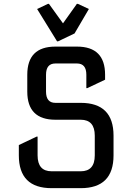

<svg xmlns="http://www.w3.org/2000/svg" viewBox="-20 -980 689 1000"><path d="M249 0Q78.1 0 78.1 -170.9V-224.6L170.9 -268.6H175.8V-170.9Q175.8 -87.9 249 -87.9H400.4Q473.6 -87.9 473.6 -170.9V-273.4Q473.6 -356.4 400.4 -356.4H268.6Q122.1 -356.4 122.1 -502.9V-590.8Q122.1 -737.3 268.6 -737.3H380.9Q527.3 -737.3 527.3 -590.8V-564.9L434.6 -521H429.7V-590.8Q429.7 -649.4 380.9 -649.4H268.6Q219.7 -649.4 219.7 -590.8V-502.9Q219.7 -444.3 268.6 -444.3H400.4Q571.3 -444.3 571.3 -273.4V-170.9Q571.3 0 400.4 0ZM277.3 -764.6 173.3 -933.1 230 -960H234.9L308.1 -858.4L380.4 -960H385.3L442.9 -933.1L368.2 -805.7L282.2 -764.6Z"/></svg>

Font: Nova Square
Style: Book
Weight: 400
Version: Version 2.000